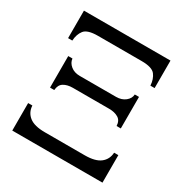

<svg xmlns="http://www.w3.org/2000/svg" viewBox="-155 -789 871 907"><g transform="rotate(30 281.0 -335.0)"><path d="M45 -515V-665H517V-515H494Q492 -550 474.5 -572.5Q457 -595 400 -595H162Q105 -595 87.5 -572.5Q70 -550 68 -515ZM88 -270V-442H111Q113 -420 132.5 -404Q152 -388 182 -388H380Q410 -388 430 -404Q450 -420 451 -442H474V-270H451Q450 -299 430 -311Q410 -323 380 -323H182Q152 -323 132.5 -311Q113 -299 111 -270ZM35 -5V-155H58Q60 -118 87.5 -96.5Q115 -75 172 -75H390Q447 -75 474.5 -96.5Q502 -118 504 -155H527V-5Z"/></g></svg>

Font: Bona Nova SC
Style: Regular
Weight: 400
Designer: Mateusz Machalski
Foundry: Capitalics
Version: Version 4.001; ttfautohint (v1.8.4.7-5d5b)